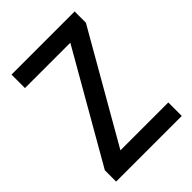

<svg xmlns="http://www.w3.org/2000/svg" viewBox="-207 -908 916 916"><g transform="rotate(-45 250.5 -450.0)"><path d="M473 -93H30V-169L344 -716H38V-807H464V-731L150 -184H473Z"/></g></svg>

Font: Noto Sans Telugu UI SemiCondensed Medium
Style: Regular
Weight: 500
Width: 4
Designer: Jelle Bosma - Monotype Design Team
Foundry: Monotype Imaging Inc.
Version: Version 2.005; ttfautohint (v1.8.4.7-5d5b)